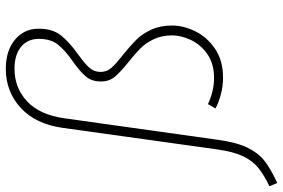

<svg xmlns="http://www.w3.org/2000/svg" viewBox="-223 -602 976 662"><g transform="rotate(-90 265.0 -271.0)"><path d="M-46 170Q-5 150 18.5 130.5Q42 111 57.5 78.5Q73 46 81 -11L155 -542Q168 -636 224 -687.5Q280 -739 359 -739Q421 -739 459 -707.5Q497 -676 497 -626Q497 -578 474.5 -549.5Q452 -521 409 -490Q378 -468 363 -451.5Q348 -435 348 -412Q348 -391 362 -375Q376 -359 407 -335Q439 -309 459 -289Q479 -269 493.5 -238Q508 -207 508 -165Q508 -127 488.5 -86.5Q469 -46 428.5 -18Q388 10 328 10Q299 10 270.5 2.5Q242 -5 222 -16L237 -42Q282 -21 327 -21Q377 -21 410 -44.5Q443 -68 458.5 -101.5Q474 -135 474 -165Q474 -201 461 -228.5Q448 -256 430 -274Q412 -292 382 -316Q347 -344 331 -363.5Q315 -383 315 -411Q315 -442 332 -462.5Q349 -483 383 -507Q422 -534 442 -559Q462 -584 462 -625Q462 -664 434.5 -686.5Q407 -709 359 -709Q293 -709 246.5 -665.5Q200 -622 188 -536L114 -8Q105 57 87 94Q69 131 42 152.5Q15 174 -35 197Z"/></g></svg>

Font: FiraGO UltraLight
Style: Italic
Weight: 200
Italic angle: -8°
Designer: bBox Type GmbH
Foundry: bBox Type GmbH
Version: Version 1.001